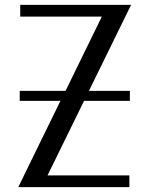

<svg xmlns="http://www.w3.org/2000/svg" viewBox="-20 -774 613 788"><path d="M511 -6V-54H175L325 -360H513V-401H345L518 -754H63V-706H398L249 -401H61V-360H228L55 -6Z"/></svg>

Font: LXGW Marker Gothic
Style: Regular
Weight: 400
Version: Version 1.001